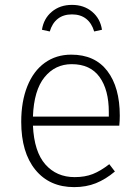

<svg xmlns="http://www.w3.org/2000/svg" viewBox="-20 -756 571 787"><path d="M469 -241H115Q120 -134 166 -82Q212 -30 286 -30Q328 -30 360 -42.5Q392 -55 428 -83L451 -53Q413 -21 373 -5Q333 11 284 11Q183 11 125 -60Q67 -131 67 -257Q67 -340 92 -402.5Q117 -465 163.5 -498.5Q210 -532 272 -532Q369 -532 420 -465Q471 -398 471 -282Q471 -261 469 -241ZM426 -297Q426 -388 388 -440.5Q350 -493 274 -493Q206 -493 162.5 -439.5Q119 -386 115 -278H426ZM398 -634 366 -627Q356 -661 333 -679Q310 -697 275 -697Q240 -697 217 -679Q194 -661 184 -627L152 -634Q159 -680 192.5 -708Q226 -736 275 -736Q324 -736 357.5 -708Q391 -680 398 -634Z"/></svg>

Font: FiraGO ExtraLight
Style: Regular
Weight: 200
Designer: bBox Type
Foundry: bBox Type GmbH
Version: Version 1.001